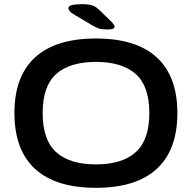

<svg xmlns="http://www.w3.org/2000/svg" viewBox="-20 -891 917 918"><path d="M439 7Q246 7 147.5 -83.5Q49 -174 49 -351Q49 -526 147.5 -616.5Q246 -707 439 -707Q631 -707 729.5 -616.5Q828 -526 828 -351Q828 -174 729.5 -83.5Q631 7 439 7ZM439 -105Q564 -105 629 -163.5Q694 -222 694 -351Q694 -479 629 -537Q564 -595 439 -595Q313 -595 248.5 -537Q184 -479 184 -351Q184 -222 248.5 -163.5Q313 -105 439 -105ZM494 -750Q468 -750 453.5 -754.5Q439 -759 421 -770L340 -818Q320 -829 313.5 -837.5Q307 -846 307 -853Q307 -871 372 -871Q405 -871 422 -865Q439 -859 454 -844L515 -785Q522 -777 525 -772Q528 -767 528 -763Q528 -750 494 -750Z"/></svg>

Font: Asap Expanded SemiBold
Style: Regular
Weight: 600
Width: 7
Designer: Pablo Cosgaya
Foundry: Omnibus-Type
Version: Version 3.001; ttfautohint (v1.8.4.7-5d5b)